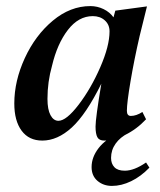

<svg xmlns="http://www.w3.org/2000/svg" viewBox="-20 -452 526 631"><path d="M281 97Q281 65 303.5 35.5Q326 6 369 -14H401Q375 -1 360 20Q345 41 345 67Q345 86 356 97.5Q367 109 390 109Q421 109 460 82L471 99Q443 128 411 143.5Q379 159 348 159Q320 159 300.5 142.5Q281 126 281 97ZM27 -112Q27 -186 61.5 -261Q96 -336 153.5 -384Q211 -432 277 -432Q300 -432 320.5 -422Q341 -412 353 -395L359 -417L463 -431L439 -334Q421 -256 409 -185Q397 -114 397 -88Q397 -71 410 -71Q428 -71 448 -84L460 -60Q429 -27 391 -8.5Q353 10 323 10Q306 10 300 -1Q294 -12 294 -36Q294 -63 313 -177Q263 -76 216 -33Q169 10 119 10Q75 10 51 -22.5Q27 -55 27 -112ZM340 -349Q340 -371 324.5 -385Q309 -399 285 -399Q238 -399 203 -353.5Q168 -308 151 -236Q136 -183 136 -127Q136 -92 146 -73.5Q156 -55 172 -55Q198 -55 238.5 -108Q279 -161 309.5 -231Q340 -301 340 -349Z"/></svg>

Font: Unna Medium
Style: Italic
Weight: 500
Italic angle: -8.05°
Designer: Jorge de Buen Unna
Foundry: Omnibus-Type
Version: Version 2.008